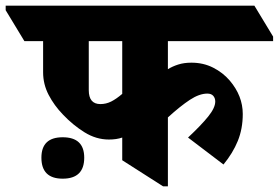

<svg xmlns="http://www.w3.org/2000/svg" viewBox="-94 -647 983 677"><path d="M290 -155Q245 -155 204 -180.5Q163 -206 128 -243Q97 -275 77.5 -312.5Q58 -350 58 -392V-502H-8L-74 -611V-627H803L869 -518V-502H498V-403Q514 -413 534.5 -419.5Q555 -426 581 -426Q623 -426 657.5 -408.5Q692 -391 716 -363Q762 -309 762 -245Q762 -193 744.5 -150Q727 -107 694 -67L569 -162Q615 -205 640 -236Q665 -267 665 -289Q665 -301 658 -309Q651 -317 637 -317Q609 -317 575.5 -295Q542 -273 498 -233V10H481L337 -82V-162Q317 -155 290 -155ZM219 -329Q219 -280 260 -280Q280 -280 298 -289Q316 -298 337 -316V-502H219ZM127 -17Q52 -17 52 -91Q52 -163 127 -163Q203 -163 203 -91Q203 -17 127 -17Z"/></svg>

Font: Noto Serif Devanagari Black
Style: Regular
Weight: 900
Designer: Universal Thirst, Indian Type Foundry and the Monotype Design Team
Foundry: Monotype Imaging Inc.
Version: Version 2.004; ttfautohint (v1.8.4.7-5d5b)